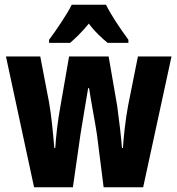

<svg xmlns="http://www.w3.org/2000/svg" viewBox="-20 -786 745 806"><path d="M425 -766H281C264 -730 214 -656 186 -619V-606H274C293 -622 324 -651 353 -687C379 -651 410 -624 432 -606H519V-619C481 -671 447 -722 425 -766ZM387 -221 415 0H581L700 -549H559L518 -344C507 -286 499 -212 496 -165H492C489 -207 480 -283 472 -341L436 -549H270L234 -342C222 -278 215 -212 212 -165H208C203 -223 196 -301 186 -356L149 -549H5L123 0H286L318 -223C323 -257 341 -360 350 -416H354C361 -366 381 -264 387 -221Z"/></svg>

Font: Noto Sans Sinhala UI ExtraCondensed ExtraBold
Style: Regular
Weight: 800
Width: 2
Designer: Jelle Bosma - Monotype Design Team
Foundry: Monotype Imaging Inc.
Version: Version 2.006